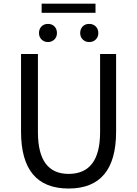

<svg xmlns="http://www.w3.org/2000/svg" viewBox="-20 -1033 761 1065"><path d="M96.7 -302.7V-733.4H190.4V-299.8Q190.4 -68.4 360.4 -68.4Q535.2 -68.4 535.2 -299.8V-733.4H624V-302.7Q624 12.7 360.4 12.7Q96.7 12.7 96.7 -302.7ZM196.3 -849.6Q196.3 -872.1 210 -886.2Q223.6 -900.4 246.1 -900.4Q268.6 -900.4 282.2 -886.2Q295.9 -872.1 295.9 -849.6Q295.9 -828.1 281.7 -814Q267.6 -799.8 246.1 -799.8Q224.6 -799.8 210.4 -814Q196.3 -828.1 196.3 -849.6ZM210.9 -961.9V-1012.7H509.8V-961.9ZM474.6 -799.8Q453.1 -799.8 439 -814Q424.8 -828.1 424.8 -849.6Q424.8 -872.1 438.5 -886.2Q452.1 -900.4 474.6 -900.4Q497.1 -900.4 511.2 -886.2Q525.4 -872.1 525.4 -849.6Q525.4 -828.1 511.2 -814Q497.1 -799.8 474.6 -799.8Z"/></svg>

Font: Nasu
Style: Regular
Weight: 400
Designer: Ryoko NISHIZUKA (kana &amp; ideographs); Paul D. Hunt (Latin, Greek &amp; Cyrillic); Wenlong ZHANG (bopomofo); Sandoll C
Version: Version 2014.1215